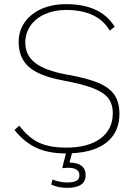

<svg xmlns="http://www.w3.org/2000/svg" viewBox="-20 -730 648 926"><path d="M327 9 315 54Q353 54 373 69.5Q393 85 393 115Q393 176 303 176Q261 176 227 160L233 136Q272 150 302 150Q334 150 348.5 142Q363 134 363 115Q363 79 307 79Q300 79 280 81L298 10Q214 10 155.5 -17Q97 -44 50 -103L73 -124Q117 -66 168 -42Q219 -18 299 -18Q405 -18 464.5 -62Q524 -106 524 -184Q524 -228 502 -256.5Q480 -285 428 -305Q376 -325 279 -343Q168 -364 119 -407.5Q70 -451 70 -528Q70 -581 99 -622.5Q128 -664 180 -687Q232 -710 299 -710Q466 -710 533 -601L509 -582Q482 -631 428.5 -656.5Q375 -682 299 -682Q242 -682 197 -662Q152 -642 127 -606Q102 -570 102 -525Q102 -463 150.5 -426Q199 -389 304 -370Q401 -353 455 -330Q509 -307 532.5 -271.5Q556 -236 556 -181Q556 -95 497 -45.5Q438 4 327 9Z"/></svg>

Font: KoHo ExtraLight
Style: Regular
Weight: 275
Version: Version 1.000; ttfautohint (v1.6)